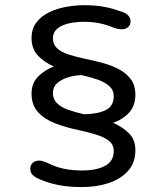

<svg xmlns="http://www.w3.org/2000/svg" viewBox="-20 -692 659 758"><path d="M304 46.5Q248.5 46.5 206.8 37.8Q165 29 135.5 15Q119 8.5 109.2 -1Q99.5 -10.5 99.5 -25Q99.5 -40.5 109.2 -49.2Q119 -58 135 -58Q142.5 -58 151.2 -55Q160 -52 170.5 -47.5Q199 -33 231.2 -26Q263.5 -19 304 -19Q360 -19 394.5 -37Q429 -55 429 -96Q429 -121 410 -136Q391 -151 359.2 -160.8Q327.5 -170.5 290 -178.5Q241.5 -188.5 199.2 -204.5Q157 -220.5 130.8 -248.5Q104.5 -276.5 104.5 -322.5Q104.5 -363 130 -389.2Q155.5 -415.5 192.5 -429.5Q156 -445.5 130.2 -472Q104.5 -498.5 104.5 -542Q104.5 -577.5 122.8 -602.2Q141 -627 171.5 -642.2Q202 -657.5 239 -664.5Q276 -671.5 313 -671.5Q356.5 -671.5 391.5 -665Q426.5 -658.5 450 -649Q475.5 -642.5 485.5 -631.8Q495.5 -621 495.5 -608Q495.5 -593.5 485.8 -585Q476 -576.5 461 -576.5Q452.5 -576.5 443.5 -578.5Q434.5 -580.5 425 -584Q401.5 -594.5 372.5 -600.2Q343.5 -606 310.5 -606Q292.5 -606 271.2 -603.2Q250 -600.5 231.5 -593.5Q213 -586.5 201 -573.8Q189 -561 189 -540.5Q189 -516.5 205.2 -501.5Q221.5 -486.5 250 -477.2Q278.5 -468 315 -460Q353 -452.5 388.8 -442.5Q424.5 -432.5 452.8 -416.8Q481 -401 497.8 -377.2Q514.5 -353.5 514.5 -318.5Q514.5 -275 490.2 -248Q466 -221 426.5 -207Q463.5 -191 489 -165.8Q514.5 -140.5 514.5 -99Q514.5 -49.5 485.5 -17.2Q456.5 15 408.8 30.8Q361 46.5 304 46.5ZM189 -324Q189 -300.5 204.8 -284.8Q220.5 -269 248.2 -259Q276 -249 311 -241Q364.5 -241.5 396.8 -257Q429 -272.5 429 -312.5Q429 -336.5 411.5 -352Q394 -367.5 365.2 -377.8Q336.5 -388 302 -395.5Q279 -395 252.5 -387.8Q226 -380.5 207.5 -365.2Q189 -350 189 -324Z"/></svg>

Font: Sono ExtraLight Monospace
Style: Regular
Weight: 400
Version: Version 2.112